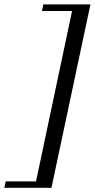

<svg xmlns="http://www.w3.org/2000/svg" viewBox="-73 -737 441 895"><path d="M348.6 -716.6H129.1L122.3 -685.7H262.9L94.9 108.6H-46.9L-52.6 138.3H166.9Z"/></svg>

Font: GFS Goschen
Style: Italic
Weight: 400
Designer: George D. Matthiopoulos
Foundry: George D. Matthiopoulos
Version: Fontographer 4.7 9/28/09 FG4M≠0000002248